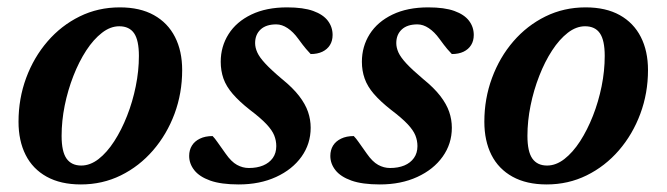

<svg xmlns="http://www.w3.org/2000/svg" viewBox="-20 -476 1764 508"><path d="M297 -456.5Q350.5 -456.5 387.2 -436Q424 -415.5 443 -378.2Q462 -341 462 -290.5Q462 -229.5 441.8 -175Q421.5 -120.5 385 -78.2Q348.5 -36 299.8 -12Q251 12 194 12Q140.5 12 103.5 -8.5Q66.5 -29 47.8 -66.2Q29 -103.5 29 -154Q29 -215 49.2 -269.8Q69.5 -324.5 105.8 -366.5Q142 -408.5 190.8 -432.5Q239.5 -456.5 297 -456.5ZM195 -38Q218.5 -38 240.8 -55.2Q263 -72.5 282.2 -102.2Q301.5 -132 316.2 -169.5Q331 -207 339.2 -247.8Q347.5 -288.5 347.5 -328Q347.5 -369.5 334.8 -388Q322 -406.5 295.5 -406.5Q272 -406.5 249.8 -389.2Q227.5 -372 208.2 -342.5Q189 -313 174.2 -275.2Q159.5 -237.5 151.2 -196.8Q143 -156 143 -116.5Q143 -75 156 -56.5Q169 -38 195 -38Z M542.5 -116Q548.5 -110 555.2 -100.2Q562 -90.5 577 -69.5Q592 -48 607 -39.8Q622 -31.5 638.5 -31.5Q660 -31.5 676.2 -38.2Q692.5 -45 701.8 -58Q711 -71 711 -89.5Q711 -104 705.5 -117.8Q700 -131.5 685 -147.5Q670 -163.5 641 -185.5Q613 -207.5 595.8 -227.5Q578.5 -247.5 571.2 -268.2Q564 -289 564 -312.5Q564 -353 584.8 -385.8Q605.5 -418.5 645 -437.5Q684.5 -456.5 739.5 -456.5Q782.5 -456.5 808.8 -447Q835 -437.5 847.5 -421Q860 -404.5 860 -383.5Q860 -368 853 -356.8Q846 -345.5 833 -339.2Q820 -333 802 -333Q797 -338 789.8 -346.5Q782.5 -355 769 -373.5Q756 -391.5 741 -401.5Q726 -411.5 711 -411.5Q684 -411.5 669.5 -398Q655 -384.5 655 -362Q655 -350 660.8 -337.2Q666.5 -324.5 681.8 -308Q697 -291.5 726 -267Q755 -243.5 771.5 -222Q788 -200.5 795 -180Q802 -159.5 802 -138Q802 -95.5 777.8 -61.5Q753.5 -27.5 710.5 -7.8Q667.5 12 611.5 12Q565 12 536.2 1.8Q507.5 -8.5 494 -25.8Q480.5 -43 480.5 -63.5Q480.5 -79 487.8 -90.8Q495 -102.5 509 -109.2Q523 -116 542.5 -116Z M916 -116Q922 -110 928.8 -100.2Q935.5 -90.5 950.5 -69.5Q965.5 -48 980.5 -39.8Q995.5 -31.5 1012 -31.5Q1033.5 -31.5 1049.8 -38.2Q1066 -45 1075.2 -58Q1084.5 -71 1084.5 -89.5Q1084.5 -104 1079 -117.8Q1073.5 -131.5 1058.5 -147.5Q1043.5 -163.5 1014.5 -185.5Q986.5 -207.5 969.2 -227.5Q952 -247.5 944.8 -268.2Q937.5 -289 937.5 -312.5Q937.5 -353 958.2 -385.8Q979 -418.5 1018.5 -437.5Q1058 -456.5 1113 -456.5Q1156 -456.5 1182.2 -447Q1208.5 -437.5 1221 -421Q1233.5 -404.5 1233.5 -383.5Q1233.5 -368 1226.5 -356.8Q1219.5 -345.5 1206.5 -339.2Q1193.5 -333 1175.5 -333Q1170.5 -338 1163.2 -346.5Q1156 -355 1142.5 -373.5Q1129.5 -391.5 1114.5 -401.5Q1099.5 -411.5 1084.5 -411.5Q1057.5 -411.5 1043 -398Q1028.5 -384.5 1028.5 -362Q1028.5 -350 1034.2 -337.2Q1040 -324.5 1055.2 -308Q1070.5 -291.5 1099.5 -267Q1128.5 -243.5 1145 -222Q1161.5 -200.5 1168.5 -180Q1175.5 -159.5 1175.5 -138Q1175.5 -95.5 1151.2 -61.5Q1127 -27.5 1084 -7.8Q1041 12 985 12Q938.5 12 909.8 1.8Q881 -8.5 867.5 -25.8Q854 -43 854 -63.5Q854 -79 861.2 -90.8Q868.5 -102.5 882.5 -109.2Q896.5 -116 916 -116Z M1529.5 -456.5Q1583 -456.5 1619.8 -436Q1656.5 -415.5 1675.5 -378.2Q1694.5 -341 1694.5 -290.5Q1694.5 -229.5 1674.2 -175Q1654 -120.5 1617.5 -78.2Q1581 -36 1532.2 -12Q1483.5 12 1426.5 12Q1373 12 1336 -8.5Q1299 -29 1280.2 -66.2Q1261.5 -103.5 1261.5 -154Q1261.5 -215 1281.8 -269.8Q1302 -324.5 1338.2 -366.5Q1374.5 -408.5 1423.2 -432.5Q1472 -456.5 1529.5 -456.5ZM1427.5 -38Q1451 -38 1473.2 -55.2Q1495.5 -72.5 1514.8 -102.2Q1534 -132 1548.8 -169.5Q1563.5 -207 1571.8 -247.8Q1580 -288.5 1580 -328Q1580 -369.5 1567.2 -388Q1554.5 -406.5 1528 -406.5Q1504.5 -406.5 1482.2 -389.2Q1460 -372 1440.8 -342.5Q1421.5 -313 1406.8 -275.2Q1392 -237.5 1383.8 -196.8Q1375.5 -156 1375.5 -116.5Q1375.5 -75 1388.5 -56.5Q1401.5 -38 1427.5 -38Z"/></svg>

Font: Newsreader 16pt 16pt SemiBold
Style: Italic
Weight: 600
Italic angle: -17°
Version: Version 1.003